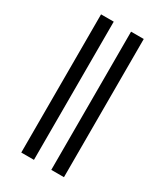

<svg xmlns="http://www.w3.org/2000/svg" viewBox="-211 -782 893 1036"><g transform="rotate(30 235.5 -264.5)"><path d="M101 166V-695H180V166ZM288 166V-695H367V166Z"/></g></svg>

Font: Coval
Style: Light
Weight: 300
Foundry: Context Ltd
Version: Version 001.000